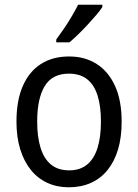

<svg xmlns="http://www.w3.org/2000/svg" viewBox="-20 -786 586 816"><path d="M497 -269Q497 -203 482 -152Q467 -101 438 -64.5Q409 -28 367 -9Q325 10 272 10Q222 10 181 -9Q140 -28 111 -64Q82 -100 66 -151.5Q50 -203 50 -269Q50 -358 76.5 -419.5Q103 -481 153 -513.5Q203 -546 274 -546Q341 -546 391 -514Q441 -482 469 -420.5Q497 -359 497 -269ZM138 -269Q138 -204 152.5 -157.5Q167 -111 197 -86.5Q227 -62 274 -62Q320 -62 350 -86.5Q380 -111 394.5 -157.5Q409 -204 409 -269Q409 -335 394.5 -380.5Q380 -426 350 -449.5Q320 -473 273 -473Q202 -473 170 -420Q138 -367 138 -269ZM415 -756Q406 -742 389 -722Q372 -702 352 -680.5Q332 -659 312 -639.5Q292 -620 275 -606H219V-618Q235 -640 252.5 -665.5Q270 -691 285.5 -717.5Q301 -744 312 -766H415Z"/></svg>

Font: Noto Sans Khmer SemiCondensed
Style: Regular
Weight: 400
Width: 4
Designer: Danh Hong and the Monotype Design Team
Foundry: Monotype Imaging Inc.
Version: Version 2.004